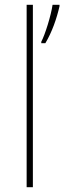

<svg xmlns="http://www.w3.org/2000/svg" viewBox="-20 -780 268 800"><path d="M117 0V-760H91V0ZM228 -754V-760H199C193 -717 168 -636 152 -606V-600H169C197 -647 216 -702 228 -754Z"/></svg>

Font: Noto Sans Devanagari UI Thin
Style: Regular
Weight: 100
Designer: Jelle Bosma - Monotype Design Team
Foundry: Monotype Imaging Inc.
Version: Version 2.004